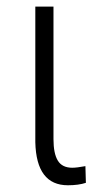

<svg xmlns="http://www.w3.org/2000/svg" viewBox="-20 -548 315 573"><path d="M139.6 -528.3V-132.8Q139.6 -89.8 152.6 -68.6Q165.5 -47.4 195.8 -47.4Q209 -47.4 234.9 -52.2L236.3 -2.4Q214.4 4.9 182.6 4.9Q88.4 4.9 85.4 -123.5V-528.3Z"/></svg>

Font: Roboto Condensed Light
Style: Regular
Weight: 300
Designer: Google
Version: Version 2.134; 2016